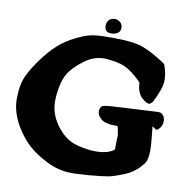

<svg xmlns="http://www.w3.org/2000/svg" viewBox="-90 -917 978 1008"><g transform="rotate(10 399.5 -413.0)"><path d="M483.4 -791Q483.4 -771.5 469.2 -762.2Q455.1 -752.9 436.5 -752.9H433.6Q416 -753.9 408.2 -761.7Q399.4 -771.5 399.4 -787.1Q399.4 -804.7 409.2 -816.9Q418.9 -829.1 435.5 -830.1Q436.5 -830.1 438.5 -830.6Q440.4 -831.1 441.4 -831.1Q458 -831.1 470.7 -819.8Q483.4 -808.6 483.4 -791ZM730.5 -115.2Q711.9 -89.8 688 -70.3Q664.1 -50.8 632.8 -38.1Q601.6 -25.4 576.2 -17.6Q550.8 -9.8 509.8 -5.4Q468.8 -1 444.3 1Q419.9 2.9 374 4.9H355.5Q287.1 4.9 219.7 -29.3Q161.1 -59.6 123 -93.8Q85 -127.9 51.8 -181.6Q6.8 -255.9 6.8 -328.1Q6.8 -403.3 28.8 -452.1Q50.8 -501 103.5 -569.3Q144.5 -621.1 185.5 -652.8Q226.6 -684.6 289.1 -710.9Q302.7 -716.8 316.9 -720.7Q331.1 -724.6 341.8 -726.6Q352.5 -728.5 367.7 -729.5Q382.8 -730.5 391.1 -731Q399.4 -731.4 417.5 -731.4Q435.5 -731.4 443.4 -731.4H458Q557.6 -731.4 607.9 -713.4Q658.2 -695.3 729.5 -648.4Q736.3 -644.5 739.3 -636.7Q753.9 -595.7 753.9 -559.6Q753.9 -515.6 713.9 -438.5Q702.1 -423.8 694.3 -423.8Q687.5 -423.8 678.7 -428.7Q651.4 -444.3 640.1 -466.3Q628.9 -488.3 627.9 -506.3Q627 -524.4 624 -527.3Q582 -569.3 548.3 -588.4Q514.6 -607.4 464.8 -613.3Q433.6 -617.2 421.9 -617.2Q367.2 -617.2 316.4 -579.1Q261.7 -538.1 238.8 -498Q215.8 -458 209 -390.6Q207 -376 207 -349.6Q207 -275.4 261.7 -210Q293.9 -171.9 329.1 -155.3Q364.3 -138.7 420.9 -131.8Q443.4 -128.9 460.9 -128.9Q528.3 -128.9 560.5 -156.2Q560.5 -177.7 561 -195.3Q561.5 -212.9 562 -221.2Q562.5 -229.5 562.5 -233.4L554.7 -275.4Q553.7 -281.2 535.2 -280.3Q516.6 -279.3 491.2 -285.6Q465.8 -292 450.2 -314.5Q442.4 -326.2 442.4 -340.8Q442.4 -356.4 453.1 -367.2Q460 -373 497.1 -376Q534.2 -378.9 752.9 -389.6Q767.6 -389.6 777.3 -377Q787.1 -364.3 787.1 -346.7Q787.1 -322.3 769.5 -303.7Q761.7 -295.9 755.9 -295.9Q753.9 -295.9 736.3 -309.6H735.4Q734.4 -309.6 734.4 -304.7Q734.4 -299.8 739.3 -255.4Q744.1 -210.9 744.1 -183.6Q744.1 -135.7 730.5 -115.2Z"/></g></svg>

Font: Essays1743
Style: Bold
Weight: 700
Designer: Based on the typeface in a 1743 English translation of the essays of Montaigne.  PostScript/TrueType font designed by Jo
Version: Version 002.100